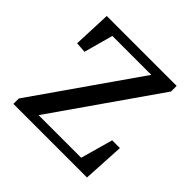

<svg xmlns="http://www.w3.org/2000/svg" viewBox="-129 -584 701 701"><g transform="rotate(45 221.5 -234.0)"><path d="M29 0V-28L310 -431H109L78 -318L37 -321L43 -468H404V-439L123 -36H343L378 -161H418L409 0Z"/></g></svg>

Font: Source Serif 4 Subhead
Style: Regular
Weight: 400
Designer: Frank Grießhammer
Foundry: Adobe Systems Incorporated
Version: Version 4.004;hotconv 1.0.117;makeotfexe 2.5.65602